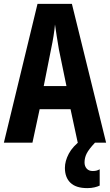

<svg xmlns="http://www.w3.org/2000/svg" viewBox="-20 -734 566 988"><path d="M380 0 343 -172H184L147 0H0L173 -714H350L526 0ZM283 -480Q271 -551 263 -608Q258 -552 243 -482L205 -291H322ZM415 102Q415 121 426 133.5Q437 146 457 146Q470 146 478 143.5Q486 141 493 137V221Q483 226 466.5 230Q450 234 429 234Q371 234 342.5 206.5Q314 179 314 130Q314 95 334 57Q354 19 400 -15L469 0Q437 34 426 56Q415 78 415 102Z"/></svg>

Font: Noto Sans Myanmar ExtraCondensed
Style: Bold
Weight: 700
Width: 2
Designer: Monotype Design Team
Foundry: Monotype Imaging Inc.
Version: Version 2.107; ttfautohint (v1.8.4.7-5d5b)